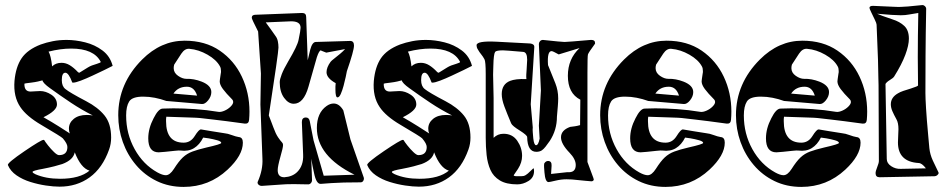

<svg xmlns="http://www.w3.org/2000/svg" viewBox="-20 -724 3717 755"><path d="M214 10Q191 10 160.5 5.5Q130 1 99.5 -8.5Q69 -18 45 -34.5Q21 -51 11 -75Q8 -83 77 -130Q142 -174 151 -174Q153 -174 154 -173Q158 -166 169 -152Q180 -138 192.5 -126Q205 -114 212 -114Q245 -114 245 -146Q245 -159 227 -180Q222 -186 142 -233Q84 -267 60 -303Q32 -344 37 -406Q42 -461 65 -495Q88 -529 140 -549Q162 -557 187.5 -562Q213 -567 242 -567Q277 -567 315 -557.5Q353 -548 383 -525.5Q413 -503 423 -465Q412 -459 390 -448.5Q368 -438 343.5 -426.5Q319 -415 298 -407Q277 -399 267 -399Q265 -399 264 -400Q250 -438 237 -438Q223 -438 223 -409Q223 -385 237 -374Q254 -360 319 -326Q365 -302 391 -270Q417 -238 417 -183Q417 -158 409 -136Q383 -63 332.5 -26.5Q282 10 214 10ZM292 -438Q292 -438 326 -459Q339 -467 361 -473Q378 -478 376 -481Q349 -533 260 -533Q218 -533 171 -521Q180 -506 185 -463Q199 -477 222 -477Q239 -477 254.5 -467.5Q270 -458 286 -441Q289 -438 292 -438ZM255 -199Q251 -207 251 -218Q251 -241 270 -256.5Q289 -272 321 -272Q327 -272 333 -271.5Q339 -271 345 -270Q301 -292 259 -320Q217 -348 177 -377Q149 -397 147 -408Q140 -406 129 -403.5Q118 -401 102 -399Q76 -396 76 -395Q75 -364 100 -364Q105 -364 118 -365Q131 -366 138 -366Q160 -366 182 -351.5Q204 -337 204 -313Q204 -289 151 -263Q186 -243 212 -226.5Q238 -210 255 -199ZM216 -21Q294 -21 332 -53Q298 -63 274 -125Q268 -95 225 -79Q213 -75 193.5 -70Q174 -65 148 -60Q108 -53 108 -48Q108 -44 119 -39Q160 -21 216 -21Z M702 11Q644 11 596.5 -12Q549 -35 515 -75Q481 -115 463 -165.5Q445 -216 445 -271Q445 -396 539 -490Q613 -564 706 -564Q787 -564 844 -525Q901 -486 931 -422.5Q961 -359 961 -285Q961 -269 959.5 -252.5Q958 -236 942 -238Q862 -249 817.5 -254Q773 -259 765 -260Q757 -261 724 -262Q691 -263 634 -265Q633 -261 633 -256Q633 -251 633 -247Q633 -163 702 -163Q729 -163 745 -188Q763 -217 771 -215Q787 -212 809.5 -208.5Q832 -205 863 -200Q875 -199 891 -193Q907 -187 919 -185Q935 -184 935 -163Q935 -113 875 -57Q802 11 702 11ZM632 -35Q648 -35 664 -60Q683 -90 699 -105Q715 -120 736.5 -128Q758 -136 792 -144Q850 -157 850 -162Q850 -168 834 -172.5Q818 -177 800.5 -180Q783 -183 779 -183Q765 -155 743 -141.5Q721 -128 690 -132Q686 -133 667.5 -131Q649 -129 629.5 -127Q610 -125 604 -125Q563 -125 563 -180Q563 -219 584 -259Q603 -297 620 -297Q630 -297 641 -297.5Q652 -298 662 -298Q701 -298 746 -295Q791 -292 840 -284Q850 -283 863.5 -289Q877 -295 887 -305Q897 -315 897 -323Q897 -329 893 -333Q869 -357 856.5 -374Q844 -391 844 -404Q844 -406 845 -413.5Q846 -421 848 -434Q849 -437 849 -440Q849 -443 849 -445Q849 -456 845 -463Q831 -489 796 -509Q761 -529 725 -532Q707 -534 693 -513Q679 -492 665 -470Q664 -466 663.5 -463Q663 -460 663 -456Q663 -438 680 -426Q697 -414 713 -414Q742 -415 773 -403Q811 -388 811 -362Q811 -345 798.5 -329.5Q786 -314 774 -315L634 -327Q612 -335 589 -339.5Q566 -344 543 -344Q500 -344 488 -325Q476 -306 476 -270Q476 -198 509.5 -137.5Q543 -77 599 -46Q619 -35 632 -35ZM755 -348Q744 -383 715 -383Q680 -383 662 -356Z M1008 7Q1002 7 997 2.5Q992 -2 993 -8Q1004 -33 1008.5 -55.5Q1013 -78 1012 -99L1004 -313L1006 -435L995 -600Q970 -649 970 -654Q970 -666 985 -666L1168 -673Q1184 -673 1184 -657L1190 -487L1200 -529Q1208 -559 1222 -559L1357 -563Q1372 -563 1372 -545Q1372 -525 1344 -444Q1343 -438 1339.5 -421.5Q1336 -405 1331 -386.5Q1326 -368 1320 -354.5Q1314 -341 1307 -341Q1299 -341 1299 -372Q1299 -377 1299 -383.5Q1299 -390 1300 -397Q1264 -417 1264 -440Q1264 -459 1280 -481Q1283 -485 1294 -493.5Q1305 -502 1317.5 -512.5Q1330 -523 1337 -531L1263 -517Q1239 -526 1242 -526Q1235 -526 1226 -499L1193 -383Q1174 -316 1135 -316Q1114 -316 1097 -339.5Q1080 -363 1080 -401Q1080 -412 1088 -432.5Q1096 -453 1113 -482Q1132 -514 1142 -535Q1152 -556 1154 -567Q1158 -586 1160 -598Q1162 -610 1162 -615Q1162 -642 1120 -640L1025 -636Q1035 -623 1044 -610Q1053 -597 1063 -583Q1070 -574 1072.5 -562Q1075 -550 1075 -537Q1075 -527 1065.5 -460.5Q1056 -394 1037 -270Q1042 -257 1046.5 -245.5Q1051 -234 1055 -223Q1064 -198 1073.5 -184Q1083 -170 1089 -164Q1093 -160 1093 -154Q1093 -143 1083 -109Q1072 -70 1072 -55Q1072 -27 1098 -27Q1130 -29 1149 -48Q1174 -73 1172 -116L1167 -244Q1167 -262 1183 -262Q1195 -262 1198 -248L1213 -172L1253 -33L1374 -37Q1226 -110 1226 -221Q1226 -280 1264 -307Q1278 -317 1292 -317Q1314 -317 1330 -290L1358 -176L1410 -27Q1411 -25 1411 -21Q1411 -16 1407.5 -11.5Q1404 -7 1398 -7Q1324 -7 1283 -4L1242 -1Q1224 1 1215 -43Q1212 -57 1209 -71.5Q1206 -86 1204 -100L1207 -16Q1207 -9 1202.5 -4Q1198 1 1192 1Q1176 1 1162 0.5Q1148 0 1136 0Q1119 0 1105.5 0.5Q1092 1 1082 2L1009 7Z M1627 10Q1604 10 1573.5 5.5Q1543 1 1512.5 -8.5Q1482 -18 1458 -34.5Q1434 -51 1424 -75Q1421 -83 1490 -130Q1555 -174 1564 -174Q1566 -174 1567 -173Q1571 -166 1582 -152Q1593 -138 1605.5 -126Q1618 -114 1625 -114Q1658 -114 1658 -146Q1658 -159 1640 -180Q1635 -186 1555 -233Q1497 -267 1473 -303Q1445 -344 1450 -406Q1455 -461 1478 -495Q1501 -529 1553 -549Q1575 -557 1600.5 -562Q1626 -567 1655 -567Q1690 -567 1728 -557.5Q1766 -548 1796 -525.5Q1826 -503 1836 -465Q1825 -459 1803 -448.5Q1781 -438 1756.5 -426.5Q1732 -415 1711 -407Q1690 -399 1680 -399Q1678 -399 1677 -400Q1663 -438 1650 -438Q1636 -438 1636 -409Q1636 -385 1650 -374Q1667 -360 1732 -326Q1778 -302 1804 -270Q1830 -238 1830 -183Q1830 -158 1822 -136Q1796 -63 1745.5 -26.5Q1695 10 1627 10ZM1705 -438Q1705 -438 1739 -459Q1752 -467 1774 -473Q1791 -478 1789 -481Q1762 -533 1673 -533Q1631 -533 1584 -521Q1593 -506 1598 -463Q1612 -477 1635 -477Q1652 -477 1667.5 -467.5Q1683 -458 1699 -441Q1702 -438 1705 -438ZM1668 -199Q1664 -207 1664 -218Q1664 -241 1683 -256.5Q1702 -272 1734 -272Q1740 -272 1746 -271.5Q1752 -271 1758 -270Q1714 -292 1672 -320Q1630 -348 1590 -377Q1562 -397 1560 -408Q1553 -406 1542 -403.5Q1531 -401 1515 -399Q1489 -396 1489 -395Q1488 -364 1513 -364Q1518 -364 1531 -365Q1544 -366 1551 -366Q1573 -366 1595 -351.5Q1617 -337 1617 -313Q1617 -289 1564 -263Q1599 -243 1625 -226.5Q1651 -210 1668 -199ZM1629 -21Q1707 -21 1745 -53Q1711 -63 1687 -125Q1681 -95 1638 -79Q1626 -75 1606.5 -70Q1587 -65 1561 -60Q1521 -53 1521 -48Q1521 -44 1532 -39Q1573 -21 1629 -21Z M2014 1Q1971 1 1945.5 -14.5Q1920 -30 1908.5 -56Q1897 -82 1893.5 -114.5Q1890 -147 1890 -182V-432Q1890 -483 1885 -491Q1879 -502 1872 -510.5Q1865 -519 1860 -528Q1856 -534 1855 -538.5Q1854 -543 1854 -546Q1854 -564 1933 -560L2065 -553Q2082 -551 2081 -538L2067 -314L2075 -223Q2074 -215 2075 -204Q2076 -193 2077 -180Q2080 -153 2088 -153Q2097 -153 2102 -179L2099 -230L2107 -368L2099 -551Q2099 -557 2103.5 -562Q2108 -567 2115 -567Q2152 -563 2173.5 -561Q2195 -559 2200 -559Q2205 -559 2231 -561Q2257 -563 2303 -567H2306Q2320 -567 2320 -554Q2320 -552 2319 -551Q2294 -517 2292 -510Q2291 -507 2290.5 -489Q2290 -471 2290 -438V-87L2313 -25Q2316 -18 2314 -15Q2311 -11 2306 -11Q2296 -12 2282.5 -13Q2269 -14 2252 -16Q2228 -19 2208 -19Q2187 -19 2164 -13.5Q2141 -8 2137 -8Q2124 -8 2121 -46Q2120 -57 2119.5 -66Q2119 -75 2120 -81Q2126 -91 2135 -91Q2150 -91 2149 -72L2147 -40L2211 -47Q2244 -44 2244 -75Q2244 -98 2220 -123Q2186 -158 2186 -184Q2186 -212 2222 -225Q2231 -226 2241 -227.5Q2251 -229 2261 -232L2262 -332Q2213 -357 2213 -426Q2213 -492 2259 -535L2177 -510Q2154 -523 2149 -523Q2131 -523 2135 -468Q2142 -450 2149.5 -432Q2157 -414 2164 -396Q2175 -368 2175 -337Q2175 -324 2173.5 -306Q2172 -288 2170 -265Q2170 -213 2142 -170Q2133 -157 2125.5 -147.5Q2118 -138 2111 -133Q2102 -127 2089 -127Q2054 -127 2053 -185Q2053 -192 2025 -210Q1994 -229 1990 -239Q1974 -277 1963.5 -305Q1953 -333 1953 -354Q1953 -393 1986 -406Q1996 -410 2012 -412Q2028 -414 2050 -413Q2049 -421 2049.5 -430.5Q2050 -440 2051 -453L2053 -489Q2053 -519 2037 -520Q1967 -526 1958 -526Q1932 -526 1927 -520Q1921 -511 1920 -466Q1920 -459 1919.5 -449.5Q1919 -440 1919 -430Q1919 -420 1919.5 -408.5Q1920 -397 1920 -384L1921 -338V-182Q1937 -198 1960 -198Q1995 -198 2014 -170.5Q2033 -143 2033 -111Q2033 -85 2017 -60L2000 -35Q2000 -31 2014 -31Q2036 -31 2039 -32Q2047 -34 2056 -42Q2065 -50 2076 -61Q2077 -62 2078 -62Q2080 -62 2080 -51Q2080 -26 2058.5 -12.5Q2037 1 2014 1Z M2597 11Q2539 11 2491.5 -12Q2444 -35 2410 -75Q2376 -115 2358 -165.5Q2340 -216 2340 -271Q2340 -396 2434 -490Q2508 -564 2601 -564Q2682 -564 2739 -525Q2796 -486 2826 -422.5Q2856 -359 2856 -285Q2856 -269 2854.5 -252.5Q2853 -236 2837 -238Q2757 -249 2712.5 -254Q2668 -259 2660 -260Q2652 -261 2619 -262Q2586 -263 2529 -265Q2528 -261 2528 -256Q2528 -251 2528 -247Q2528 -163 2597 -163Q2624 -163 2640 -188Q2658 -217 2666 -215Q2682 -212 2704.5 -208.5Q2727 -205 2758 -200Q2770 -199 2786 -193Q2802 -187 2814 -185Q2830 -184 2830 -163Q2830 -113 2770 -57Q2697 11 2597 11ZM2527 -35Q2543 -35 2559 -60Q2578 -90 2594 -105Q2610 -120 2631.5 -128Q2653 -136 2687 -144Q2745 -157 2745 -162Q2745 -168 2729 -172.5Q2713 -177 2695.5 -180Q2678 -183 2674 -183Q2660 -155 2638 -141.5Q2616 -128 2585 -132Q2581 -133 2562.5 -131Q2544 -129 2524.5 -127Q2505 -125 2499 -125Q2458 -125 2458 -180Q2458 -219 2479 -259Q2498 -297 2515 -297Q2525 -297 2536 -297.5Q2547 -298 2557 -298Q2596 -298 2641 -295Q2686 -292 2735 -284Q2745 -283 2758.5 -289Q2772 -295 2782 -305Q2792 -315 2792 -323Q2792 -329 2788 -333Q2764 -357 2751.5 -374Q2739 -391 2739 -404Q2739 -406 2740 -413.5Q2741 -421 2743 -434Q2744 -437 2744 -440Q2744 -443 2744 -445Q2744 -456 2740 -463Q2726 -489 2691 -509Q2656 -529 2620 -532Q2602 -534 2588 -513Q2574 -492 2560 -470Q2559 -466 2558.5 -463Q2558 -460 2558 -456Q2558 -438 2575 -426Q2592 -414 2608 -414Q2637 -415 2668 -403Q2706 -388 2706 -362Q2706 -345 2693.5 -329.5Q2681 -314 2669 -315L2529 -327Q2507 -335 2484 -339.5Q2461 -344 2438 -344Q2395 -344 2383 -325Q2371 -306 2371 -270Q2371 -198 2404.5 -137.5Q2438 -77 2494 -46Q2514 -35 2527 -35ZM2650 -348Q2639 -383 2610 -383Q2575 -383 2557 -356Z M3131 11Q3073 11 3025.5 -12Q2978 -35 2944 -75Q2910 -115 2892 -165.5Q2874 -216 2874 -271Q2874 -396 2968 -490Q3042 -564 3135 -564Q3216 -564 3273 -525Q3330 -486 3360 -422.5Q3390 -359 3390 -285Q3390 -269 3388.5 -252.5Q3387 -236 3371 -238Q3291 -249 3246.5 -254Q3202 -259 3194 -260Q3186 -261 3153 -262Q3120 -263 3063 -265Q3062 -261 3062 -256Q3062 -251 3062 -247Q3062 -163 3131 -163Q3158 -163 3174 -188Q3192 -217 3200 -215Q3216 -212 3238.5 -208.5Q3261 -205 3292 -200Q3304 -199 3320 -193Q3336 -187 3348 -185Q3364 -184 3364 -163Q3364 -113 3304 -57Q3231 11 3131 11ZM3061 -35Q3077 -35 3093 -60Q3112 -90 3128 -105Q3144 -120 3165.5 -128Q3187 -136 3221 -144Q3279 -157 3279 -162Q3279 -168 3263 -172.5Q3247 -177 3229.5 -180Q3212 -183 3208 -183Q3194 -155 3172 -141.5Q3150 -128 3119 -132Q3115 -133 3096.5 -131Q3078 -129 3058.5 -127Q3039 -125 3033 -125Q2992 -125 2992 -180Q2992 -219 3013 -259Q3032 -297 3049 -297Q3059 -297 3070 -297.5Q3081 -298 3091 -298Q3130 -298 3175 -295Q3220 -292 3269 -284Q3279 -283 3292.5 -289Q3306 -295 3316 -305Q3326 -315 3326 -323Q3326 -329 3322 -333Q3298 -357 3285.5 -374Q3273 -391 3273 -404Q3273 -406 3274 -413.5Q3275 -421 3277 -434Q3278 -437 3278 -440Q3278 -443 3278 -445Q3278 -456 3274 -463Q3260 -489 3225 -509Q3190 -529 3154 -532Q3136 -534 3122 -513Q3108 -492 3094 -470Q3093 -466 3092.5 -463Q3092 -460 3092 -456Q3092 -438 3109 -426Q3126 -414 3142 -414Q3171 -415 3202 -403Q3240 -388 3240 -362Q3240 -345 3227.5 -329.5Q3215 -314 3203 -315L3063 -327Q3041 -335 3018 -339.5Q2995 -344 2972 -344Q2929 -344 2917 -325Q2905 -306 2905 -270Q2905 -198 2938.5 -137.5Q2972 -77 3028 -46Q3048 -35 3061 -35ZM3184 -348Q3173 -383 3144 -383Q3109 -383 3091 -356Z M3439 -27Q3423 -27 3423 -43Q3423 -51 3429.5 -67Q3436 -83 3436 -91Q3435 -243 3435 -325Q3435 -407 3434 -418Q3434 -437 3432.5 -489Q3431 -541 3427 -627Q3427 -632 3420 -646.5Q3413 -661 3406 -675.5Q3399 -690 3399 -693Q3399 -701 3413 -701Q3463 -699 3491 -697.5Q3519 -696 3524 -697Q3529 -697 3550 -698.5Q3571 -700 3606 -704H3607Q3613 -704 3617.5 -699.5Q3622 -695 3622 -689Q3620 -589 3619.5 -506Q3619 -423 3619 -358Q3619 -339 3621.5 -297.5Q3624 -256 3630 -191Q3632 -166 3634.5 -141.5Q3637 -117 3648 -93L3670 -47Q3670 -46 3670.5 -45.5Q3671 -45 3671 -44Q3671 -40 3666 -35.5Q3661 -31 3655 -31ZM3522 -60 3621 -62Q3605 -83 3592 -83Q3511 -88 3511 -164Q3511 -173 3512 -190.5Q3513 -208 3513 -216Q3513 -241 3505 -255Q3495 -273 3489 -287Q3483 -301 3483 -314Q3483 -341 3511 -357Q3519 -362 3532 -366.5Q3545 -371 3562 -376Q3590 -385 3590 -388Q3590 -414 3589.5 -442Q3589 -470 3589 -499Q3589 -540 3589.5 -583.5Q3590 -627 3591 -673L3555 -667Q3540 -664 3522 -664Q3495 -664 3429 -670Q3435 -667 3450 -661.5Q3465 -656 3489 -648Q3518 -639 3536 -622Q3554 -605 3554 -572Q3554 -546 3540 -508.5Q3526 -471 3496 -423Q3492 -417 3479.5 -409.5Q3467 -402 3462 -394L3467 -99Q3467 -82 3484.5 -70.5Q3502 -59 3522 -60Z"/></svg>

Font: Moo Lah Lah
Style: Regular
Weight: 400
Designer: Robert E. Leuschke
Foundry: Robert E. Leuschke
Version: Version 1.010; ttfautohint (v1.8.3)